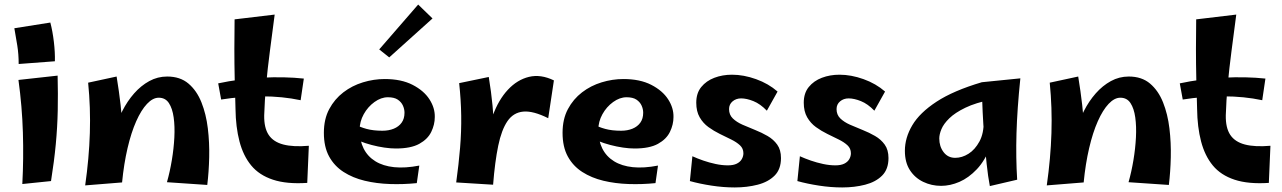

<svg xmlns="http://www.w3.org/2000/svg" viewBox="-20 -802 5628 843"><path d="M62 -521Q62 -564 56 -601.5Q50 -639 43 -678L201 -703Q211 -665 216.5 -618.5Q222 -572 221 -533ZM204 -7 78 6Q84 -106 80.5 -220.5Q77 -335 61 -451L233 -470Q235 -389 233.5 -316.5Q232 -244 225 -169.5Q218 -95 204 -7Z M890 10 713 -2Q726 -48 734.5 -99Q743 -150 745.5 -198.5Q748 -247 742.5 -286.5Q737 -326 721.5 -349.5Q706 -373 677 -373Q651 -373 625.5 -346Q600 -319 578 -269.5Q556 -220 540 -151.5Q524 -83 516 -1L467 -133Q469 -178 482 -224.5Q495 -271 517 -314.5Q539 -358 569 -392Q599 -426 635.5 -446Q672 -466 714 -466Q771 -466 807.5 -435Q844 -404 864.5 -352.5Q885 -301 892.5 -238.5Q900 -176 898.5 -111.5Q897 -47 890 10ZM516 -1 354 12Q371 -107 374.5 -218Q378 -329 367 -439L492 -466Q503 -399 509.5 -341.5Q516 -284 518.5 -230.5Q521 -177 520 -121Q519 -65 516 -1Z M1329 1Q1239 7 1178.5 -13Q1118 -33 1083 -75.5Q1048 -118 1031.5 -181Q1015 -244 1014 -324Q1012 -390 1010.5 -456Q1009 -522 1009 -587.5Q1009 -653 1010 -717L1186 -738Q1175 -654 1165 -577.5Q1155 -501 1148.5 -431Q1142 -361 1140 -296Q1139 -241 1159.5 -210Q1180 -179 1224 -167.5Q1268 -156 1336 -162ZM1300 -362Q1220 -379 1129.5 -379Q1039 -379 951 -365L938 -436Q1031 -456 1130.5 -461Q1230 -466 1314 -457Z M1810 2Q1751 8 1692 6Q1633 4 1581 -8.5Q1529 -21 1488.5 -47Q1448 -73 1425 -115Q1402 -157 1402 -219Q1402 -279 1425.5 -323Q1449 -367 1487.5 -396.5Q1526 -426 1573.5 -440.5Q1621 -455 1669 -455Q1742 -455 1791.5 -429.5Q1841 -404 1865.5 -366Q1890 -328 1889 -288Q1889 -255 1873.5 -223Q1858 -191 1821 -170.5Q1784 -150 1718 -150Q1695 -150 1667.5 -154Q1640 -158 1611.5 -165.5Q1583 -173 1557 -183.5Q1531 -194 1513 -207L1539 -256Q1560 -244 1589.5 -236Q1619 -228 1659 -228Q1687 -228 1709 -237Q1731 -246 1743.5 -263.5Q1756 -281 1756 -307Q1756 -323 1749 -338.5Q1742 -354 1726.5 -364.5Q1711 -375 1683 -375Q1653 -375 1624 -354Q1595 -333 1577 -300.5Q1559 -268 1559 -232Q1559 -185 1576.5 -150Q1594 -115 1628 -94Q1662 -73 1710.5 -68Q1759 -63 1821 -75ZM1689 -550 1645 -585 1816 -782 1879 -721Z M2145 9 2116 -141Q2119 -227 2144 -295.5Q2169 -364 2210 -408Q2251 -452 2302.5 -464.5Q2354 -477 2412 -449L2387 -283Q2321 -316 2277.5 -312Q2234 -308 2208 -270Q2182 -232 2167.5 -162Q2153 -92 2145 9ZM2145 9 1983 -1Q1994 -81 2000 -152.5Q2006 -224 2005 -294Q2004 -364 1996 -437L2126 -464Q2137 -397 2142.5 -338.5Q2148 -280 2150 -225Q2152 -170 2150.5 -113Q2149 -56 2145 9Z M2858 2Q2799 8 2740 6Q2681 4 2629 -8.5Q2577 -21 2536.5 -47Q2496 -73 2473 -115Q2450 -157 2450 -219Q2450 -279 2473.5 -323Q2497 -367 2535.5 -396.5Q2574 -426 2621.5 -440.5Q2669 -455 2717 -455Q2790 -455 2839.5 -429.5Q2889 -404 2913.5 -366Q2938 -328 2937 -288Q2937 -255 2921.5 -223Q2906 -191 2869 -170.5Q2832 -150 2766 -150Q2743 -150 2715.5 -154Q2688 -158 2659.5 -165.5Q2631 -173 2605 -183.5Q2579 -194 2561 -207L2587 -256Q2608 -244 2637.5 -236Q2667 -228 2707 -228Q2735 -228 2757 -237Q2779 -246 2791.5 -263.5Q2804 -281 2804 -307Q2804 -323 2797 -338.5Q2790 -354 2774.5 -364.5Q2759 -375 2731 -375Q2701 -375 2672 -354Q2643 -333 2625 -300.5Q2607 -268 2607 -232Q2607 -185 2624.5 -150Q2642 -115 2676 -94Q2710 -73 2758.5 -68Q2807 -63 2869 -75Z M3206 21Q3156 21 3104 13Q3052 5 3009 -7L3020 -116Q3042 -106 3068 -97Q3094 -88 3122 -82Q3150 -76 3176 -76Q3200 -76 3215 -83.5Q3230 -91 3237 -103.5Q3244 -116 3244 -129Q3244 -150 3229 -164Q3214 -178 3190.5 -189.5Q3167 -201 3140.5 -214Q3114 -227 3090.5 -244Q3067 -261 3052 -287Q3037 -313 3037 -351Q3037 -393 3059 -420Q3081 -447 3116.5 -460.5Q3152 -474 3194 -474Q3245 -474 3299.5 -454.5Q3354 -435 3394 -400L3347 -316Q3318 -346 3288 -358Q3258 -370 3234 -370Q3212 -370 3196.5 -357Q3181 -344 3181 -323Q3181 -298 3197.5 -282Q3214 -266 3240 -254.5Q3266 -243 3295 -231.5Q3324 -220 3350 -205Q3376 -190 3392.5 -167Q3409 -144 3409 -108Q3409 -59 3381 -31Q3353 -3 3306.5 9Q3260 21 3206 21Z M3678 21Q3628 21 3576 13Q3524 5 3481 -7L3492 -116Q3514 -106 3540 -97Q3566 -88 3594 -82Q3622 -76 3648 -76Q3672 -76 3687 -83.5Q3702 -91 3709 -103.5Q3716 -116 3716 -129Q3716 -150 3701 -164Q3686 -178 3662.5 -189.5Q3639 -201 3612.5 -214Q3586 -227 3562.5 -244Q3539 -261 3524 -287Q3509 -313 3509 -351Q3509 -393 3531 -420Q3553 -447 3588.5 -460.5Q3624 -474 3666 -474Q3717 -474 3771.5 -454.5Q3826 -435 3866 -400L3819 -316Q3790 -346 3760 -358Q3730 -370 3706 -370Q3684 -370 3668.5 -357Q3653 -344 3653 -323Q3653 -298 3669.5 -282Q3686 -266 3712 -254.5Q3738 -243 3767 -231.5Q3796 -220 3822 -205Q3848 -190 3864.5 -167Q3881 -144 3881 -108Q3881 -59 3853 -31Q3825 -3 3778.5 9Q3732 21 3678 21Z M4112 14Q4070 14 4033.5 -3.5Q3997 -21 3975 -55Q3953 -89 3953 -140Q3953 -197 3985.5 -252Q4018 -307 4092 -355.5Q4166 -404 4291 -441L4334 -365Q4264 -351 4218.5 -329Q4173 -307 4148 -282.5Q4123 -258 4113.5 -235Q4104 -212 4104 -194Q4104 -159 4123 -134Q4142 -109 4174 -109Q4204 -109 4232.5 -127Q4261 -145 4280.5 -181Q4300 -217 4299 -271L4358 -309Q4352 -220 4328.5 -158.5Q4305 -97 4269 -59Q4233 -21 4192.5 -3.5Q4152 14 4112 14ZM4326 15Q4318 -26 4312 -82.5Q4306 -139 4301.5 -198Q4297 -257 4294.5 -310Q4292 -363 4291 -398.5Q4290 -434 4291 -441L4460 -458Q4446 -323 4443 -216Q4440 -109 4446 -13Z M5112 10 4935 -2Q4948 -48 4956.5 -99Q4965 -150 4967.5 -198.5Q4970 -247 4964.5 -286.5Q4959 -326 4943.5 -349.5Q4928 -373 4899 -373Q4873 -373 4847.5 -346Q4822 -319 4800 -269.5Q4778 -220 4762 -151.5Q4746 -83 4738 -1L4689 -133Q4691 -178 4704 -224.5Q4717 -271 4739 -314.5Q4761 -358 4791 -392Q4821 -426 4857.5 -446Q4894 -466 4936 -466Q4993 -466 5029.5 -435Q5066 -404 5086.5 -352.5Q5107 -301 5114.5 -238.5Q5122 -176 5120.5 -111.5Q5119 -47 5112 10ZM4738 -1 4576 12Q4593 -107 4596.5 -218Q4600 -329 4589 -439L4714 -466Q4725 -399 4731.5 -341.5Q4738 -284 4740.5 -230.5Q4743 -177 4742 -121Q4741 -65 4738 -1Z M5551 1Q5461 7 5400.5 -13Q5340 -33 5305 -75.5Q5270 -118 5253.5 -181Q5237 -244 5236 -324Q5234 -390 5232.5 -456Q5231 -522 5231 -587.5Q5231 -653 5232 -717L5408 -738Q5397 -654 5387 -577.5Q5377 -501 5370.5 -431Q5364 -361 5362 -296Q5361 -241 5381.5 -210Q5402 -179 5446 -167.5Q5490 -156 5558 -162ZM5522 -362Q5442 -379 5351.5 -379Q5261 -379 5173 -365L5160 -436Q5253 -456 5352.5 -461Q5452 -466 5536 -457Z"/></svg>

Font: Marhey Light Medium
Style: Regular
Weight: 500
Version: Version 1.000